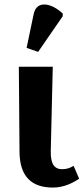

<svg xmlns="http://www.w3.org/2000/svg" viewBox="-20 -837 380 866"><path d="M152 -603 263 -764V-776C214 -822 146 -839 132 -774L100 -621ZM219 9C270 9 312 -14 337 -31L312 -89C295 -79 282 -74 260 -74C222 -74 208 -102 209 -156L218 -536H65L68 -155C68 -41 122 9 219 9Z"/></svg>

Font: Noto Serif SemiCondensed
Style: Bold
Weight: 700
Width: 4
Designer: Monotype Design Team
Foundry: Monotype Imaging Inc.
Version: Version 2.015